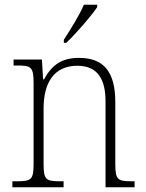

<svg xmlns="http://www.w3.org/2000/svg" viewBox="-20 -786 611 806"><path d="M248 -619V-606H258C300 -646 365 -721 388 -756V-766H332C313 -721 277 -664 248 -619ZM32 0H247V-25H236C173 -25 163 -30 163 -98V-331C163 -432 202 -510 305 -510C392 -510 423 -450 423 -361V0H545V-25H536C474 -25 464 -30 464 -99V-357C464 -484 416 -543 312 -543C244 -543 200 -518 165 -453H161L156 -536H37V-511H53C109 -511 121 -506 121 -438V-99C121 -30 111 -25 48 -25H32Z"/></svg>

Font: Noto Serif Myanmar SemiCondensed ExtraLight
Style: Regular
Weight: 200
Width: 4
Designer: Ben Mitchell and the Monotype Design Team
Foundry: Monotype Imaging Inc.
Version: Version 2.106